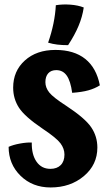

<svg xmlns="http://www.w3.org/2000/svg" viewBox="-20 -783 487 846"><path d="M273 -316Q355 -262 382 -222Q409 -182 409 -133Q409 -57 349.5 -7Q290 43 203 43Q123 43 70.5 -8.5Q18 -60 18 -136Q38 -145 68 -150.5Q98 -156 120 -155Q119 -102 141 -70.5Q163 -39 202 -39Q231 -39 247.5 -55.5Q264 -72 264 -102Q264 -128 246.5 -151.5Q229 -175 169 -215Q89 -269 63.5 -308.5Q38 -348 38 -397Q38 -470 89.5 -516.5Q141 -563 224 -563Q306 -563 355.5 -523.5Q405 -484 420 -407Q398 -393 369.5 -385Q341 -377 298 -374Q291 -426 274 -450Q257 -474 228 -474Q205 -474 192.5 -460Q180 -446 180 -421Q180 -397 197 -375.5Q214 -354 273 -316ZM349 -750Q343 -709 326 -668.5Q309 -628 280 -584Q254 -584 233 -586.5Q212 -589 192 -595Q207 -638 215.5 -679.5Q224 -721 226 -760Q256 -765 290 -762.5Q324 -760 349 -750Z"/></svg>

Font: Atma SemiBold
Style: Regular
Weight: 600
Designer: Gregori Vincens, Jeremie Hornus, Riccardo Olocco, Yoann Minet.
Foundry: black foundry
Version: Version 1.102;PS 1.100;hotconv 1.0.86;makeotf.lib2.5.63406